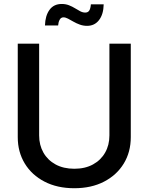

<svg xmlns="http://www.w3.org/2000/svg" viewBox="-20 -951 760 982"><path d="M359.9 11.7Q272.9 11.7 207.8 -22Q142.6 -55.7 106.7 -114.7Q70.8 -173.8 70.8 -249.5V-727.5H180.2V-258.3Q180.2 -209 202.1 -170.4Q224.1 -131.8 264.4 -109.9Q304.7 -87.9 360.4 -87.9Q415.5 -87.9 455.8 -110.1Q496.1 -132.3 517.8 -170.7Q539.6 -209 539.6 -258.3V-727.5H648.9V-249.5Q648.9 -173.3 613 -114.5Q577.1 -55.7 512.2 -22Q447.3 11.7 359.9 11.7ZM425.3 -818.8Q405.8 -818.8 388.2 -825.2Q370.6 -831.5 355.5 -840.3Q340.3 -849.1 327.6 -855.7Q314.9 -862.3 304.7 -862.3Q291.5 -862.3 284.9 -849.6Q278.3 -836.9 277.3 -820.8H210Q211.4 -870.6 233.2 -900.6Q254.9 -930.7 295.9 -930.7Q315.9 -930.7 332.8 -924.1Q349.6 -917.5 363.8 -908.7Q377.9 -899.9 390.6 -893.3Q403.3 -886.7 416 -886.7Q429.7 -886.7 436.3 -896.7Q442.9 -906.7 444.8 -928.7H510.3Q509.3 -877.9 486.6 -848.4Q463.9 -818.8 425.3 -818.8Z"/></svg>

Font: Inter 24pt Medium
Style: Regular
Weight: 500
Designer: Rasmus Andersson
Foundry: rsms
Version: Version 4.001;git-66647c0bb